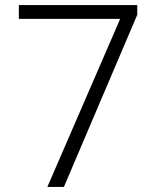

<svg xmlns="http://www.w3.org/2000/svg" viewBox="-20 -734 613 754"><path d="M166 0 452 -660H54V-714H519V-676L231 0Z"/></svg>

Font: Noto Sans Hebrew Thin Light
Style: Regular
Weight: 300
Version: Version 3.001